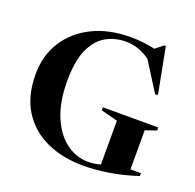

<svg xmlns="http://www.w3.org/2000/svg" viewBox="-132 -885 1052 1035"><g transform="rotate(20 394.0 -368.0)"><path d="M696 -56.5H756V-40Q668.5 -11.5 592 0.2Q515.5 12 450.5 12Q330.5 12 238 -30.2Q145.5 -72.5 92.8 -156Q40 -239.5 40 -364.5Q40 -472 92.2 -553.8Q144.5 -635.5 237.5 -681.2Q330.5 -727 453 -727Q494 -727 528.5 -722.8Q563 -718.5 594.5 -711.5L640 -747.5H647.5L698 -485L683 -481.5L578 -648Q512 -695.5 439 -695.5Q376.5 -695.5 325 -666.5Q273.5 -637.5 243 -570.2Q212.5 -503 212.5 -388Q212.5 -268 247.5 -185Q282.5 -102 340.5 -59.2Q398.5 -16.5 467 -16.5Q505.5 -16.5 537.5 -27V-278L442 -302.5V-320H759.5V-302.5L696 -281Z"/></g></svg>

Font: Newsreader 72pt SemiBold
Style: Regular
Weight: 600
Designer: Hugues Gentile
Foundry: Production Type
Version: Version 1.003; ttfautohint (v1.8.3)